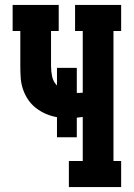

<svg xmlns="http://www.w3.org/2000/svg" viewBox="-20 -755 540 775"><path d="M258 0V-105H314V-283Q308 -282 302 -281.5Q296 -281 290 -280V-201H210V-282Q187 -286 165 -295.5Q143 -305 124.5 -319.5Q106 -334 93 -353.5Q80 -373 72.5 -395.5Q65 -418 63.5 -441.5Q62 -465 62 -489V-630H31V-735H217V-630H186V-489Q186 -467 190.5 -446Q195 -425 210 -410V-481H290V-380H291Q297 -380 302.5 -380Q308 -380 314 -381V-630H283V-735H469V-630H438V-105H469V0Z"/></svg>

Font: Iosevka Curly Slab Extrabold
Style: Regular
Weight: 800
Monospace: yes
Designer: Belleve Invis
Foundry: Belleve Invis
Version: Version 22.1.2; ttfautohint (v1.8.4)